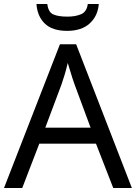

<svg xmlns="http://www.w3.org/2000/svg" viewBox="-20 -938 679 958"><path d="M545 0 459 -221H176L91 0H0L279 -717H360L638 0ZM352 -517Q349 -525 342 -546Q335 -567 328.5 -589.5Q322 -612 318 -624Q311 -593 302 -563.5Q293 -534 287 -517L206 -301H432ZM473 -918Q468 -858 427.5 -821Q387 -784 315 -784Q241 -784 203.5 -820.5Q166 -857 162 -918H216Q221 -877 246 -866Q271 -855 317 -855Q356 -855 384.5 -867Q413 -879 418 -918Z"/></svg>

Font: Noto Sans Imperial Aramaic
Style: Regular
Weight: 400
Designer: Monotype Design Team
Foundry: Monotype Imaging Inc.
Version: Version 2.001; ttfautohint (v1.8.4.7-5d5b)